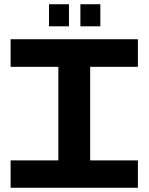

<svg xmlns="http://www.w3.org/2000/svg" viewBox="-20 -885 700 905"><path d="M30 -700H630V-570H405V-129H630V0H30V-129H255V-570H30ZM211 -865H305V-761H211ZM359 -865H453V-761H359Z"/></svg>

Font: Vina Sans
Style: Regular
Weight: 400
Designer: Andree Nguyen
Foundry: Nguyen Type Foundry
Version: Version 1.002; ttfautohint (v1.8.4.7-5d5b);gftools[0.9.28]